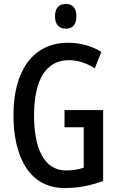

<svg xmlns="http://www.w3.org/2000/svg" viewBox="-20 -940 594 970"><path d="M313 -920C276 -920 258 -898 258 -857C258 -817 278 -795 313 -795C347 -795 366 -817 366 -857C366 -897 349 -920 313 -920ZM306 -384V-297H403V-93C377 -83 347 -79 313 -79C200 -79 152 -196 152 -356C152 -538 213 -636 328 -636C372 -636 416 -622 459 -595L492 -678C444 -707 387 -724 325 -724C141 -724 48 -575 48 -359C48 -144 131 10 306 10C374 10 439 -2 501 -26V-384Z"/></svg>

Font: Noto Sans Hebrew ExtraCondensed Medium
Style: Regular
Weight: 500
Width: 2
Designer: Monotype Design Team
Foundry: Monotype Imaging Inc.
Version: Version 2.004